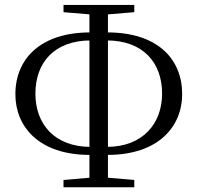

<svg xmlns="http://www.w3.org/2000/svg" viewBox="-20 -762 818 795"><path d="M351.7 -120.6H388.4V-153.8H355.9C205.7 -153.8 126.6 -248.3 126.6 -374.4C126.6 -503.4 205.7 -594.6 355.9 -594.6H388.4V-627.8H353.5C149.5 -627.8 43.7 -519.9 43.7 -371.8C43.7 -237.7 140.8 -120.6 351.7 -120.6ZM389.4 -120.6H425.5C637 -120.6 734.3 -238.9 734.3 -372.1C734.3 -519.2 630.9 -627.8 424.3 -627.8H389.4V-594.6H421.9C571.9 -594.6 651.2 -503 651.2 -374.4C651.2 -250.4 571.3 -153.8 421.9 -153.8H389.4ZM243 13.5H536V-16.8L398.3 -28.6H379.7L243 -16.8ZM379.7 -700.2H399.3L536 -711.5V-741.5H243V-711.5ZM350.3 13.5H427V-741.5H350.3Z"/></svg>

Font: Source Han Serif CN VF
Style: Regular
Weight: 250
Designer: Ryoko NISHIZUKA 西塚涼子 (kana & ideographs); Frank Grießhammer (Latin, Greek & Cyrillic); Wenlong ZHANG 张文龙 (bopomofo); San
Foundry: Adobe
Version: Version 2.002;hotconv 1.1.0;makeotfexe 2.6.0